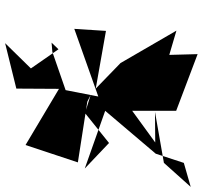

<svg xmlns="http://www.w3.org/2000/svg" viewBox="-41 -738 794 752"><g transform="rotate(90 356.0 -362.0)"><path d="M376 -414 414 -428V-655L192 -739L195 -628L100 -656L227 -437L327 -340L101 -380L93 -256L358 -350L333 -222L183 -170L147 -167L173 -194L248 -86L149 15L327 -29L328 -196L548 -65L616 -270L378 -307L352 -320L423 -298L540 -392L640 -297L414 -377L582 -575L618 -685L712 -712L618 -607L418 -572L538 -573L358 -442Z"/></g></svg>

Font: Asimov Silicon
Style: Regular
Weight: 400
Designer: Google
Version: Version 2.000980; 2014